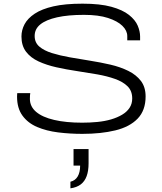

<svg xmlns="http://www.w3.org/2000/svg" viewBox="-20 -718 884 1047"><path d="M429 12Q361 12 297 4Q233 -4 182.5 -25.5Q132 -47 102.5 -87.5Q73 -128 73 -191Q73 -198 73.5 -203Q74 -208 74 -210H145Q144 -204 143.5 -197Q143 -190 143 -179Q143 -137 177 -108Q211 -79 275.5 -64Q340 -49 428 -49Q471 -49 511.5 -53Q552 -57 586 -67Q620 -77 646 -92.5Q672 -108 686.5 -130Q701 -152 701 -181Q701 -222 676 -247Q651 -272 607.5 -287.5Q564 -303 510 -312.5Q456 -322 399 -330.5Q342 -339 288 -351Q234 -363 190.5 -383Q147 -403 122 -436Q97 -469 97 -519Q97 -554 114 -586Q131 -618 169.5 -643.5Q208 -669 271.5 -683.5Q335 -698 430 -698Q526 -698 587.5 -681Q649 -664 683.5 -636.5Q718 -609 731 -578Q744 -547 744 -519V-498H674V-521Q674 -551 647.5 -577Q621 -603 569 -620Q517 -637 438 -637Q351 -637 291 -623.5Q231 -610 200 -585Q169 -560 169 -522Q169 -486 194.5 -464Q220 -442 263.5 -428.5Q307 -415 360.5 -405.5Q414 -396 471 -387Q528 -378 582 -365.5Q636 -353 679.5 -331.5Q723 -310 748.5 -276.5Q774 -243 774 -192Q774 -116 730.5 -71Q687 -26 609 -7Q531 12 429 12ZM364 309V273Q390 267 403.5 244.5Q417 222 417 185H381V95H463V173Q463 214 452.5 242.5Q442 271 420.5 287.5Q399 304 364 309Z"/></svg>

Font: Archivo Expanded ExtraLight
Style: Regular
Weight: 250
Width: 7
Designer: Hector Gatti
Foundry: Omnibus-Type
Version: Version 2.001